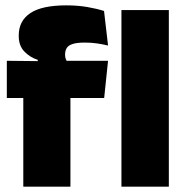

<svg xmlns="http://www.w3.org/2000/svg" viewBox="-20 -697 696 717"><path d="M228 -677Q269.5 -677 306 -670.8Q342.5 -664.5 368.5 -656L383.5 -527Q364.5 -531.5 343 -534.8Q321.5 -538 296.5 -538Q266.5 -538 250.5 -532.5Q234.5 -527 228.8 -517Q223 -507 223 -493.5V-492.5Q223 -482.5 226.2 -475Q229.5 -467.5 234.5 -460.5L121 -456.5V-473.5Q91.5 -483 70.8 -504.8Q50 -526.5 50 -562.5V-565Q50 -619 93.2 -648Q136.5 -677 228 -677ZM243 0H67V-420.5H243ZM369 -331H5.5V-470L145 -468.5L211 -470H383.5ZM610.5 0H433.5V-659.5H610.5Z"/></svg>

Font: Anek Kannada ExtraBold
Style: Regular
Weight: 800
Version: Version 1.003